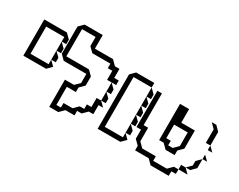

<svg xmlns="http://www.w3.org/2000/svg" viewBox="-93 -1164 2057 1652"><g transform="rotate(30 935.0 -337.5)"><path d="M270 -405V-495L315 -450V-405ZM270 -315V-405L315 -360V-315ZM45 -225V-585H270L315 -540V-495H270V-540H90V-270H270V-315L315 -270L270 -225Z M818 -315V-405L863 -360V-315ZM818 -225V-315L863 -270V-225ZM458 45V-225H548L593 -270V-360H368L323 -405V-675L368 -720H548V-585H728L773 -540H818V-450H863V-405H773V-495H728V-540H548L503 -585V-675H368V-405H593L638 -360V-270L593 -225V-180H503V0H548V-45H638L683 -90H728V-135H773V-225H818L863 -180H818V-90H773L728 -45H683V0H593L548 45Z M1138 -450V-540L1183 -495V-450ZM1138 -360V-450L1183 -405V-360ZM1138 -270V-360L1183 -315V-270ZM1138 -180V-270L1183 -225V-180ZM1138 -90V-180L1183 -135V-90ZM913 0V-540L958 -585H1138V-540H958V-45H1138V-90L1183 -45L1138 0Z M1780 -360V-495L1735 -540H1780L1825 -495V-360ZM1825 -315V-360L1870 -315ZM1825 -225V-270L1870 -225ZM1735 -90 1780 -135V-180L1825 -225V-135L1780 -90ZM1285 0V-45L1240 -90V-180H1195V-540H1240V-225H1285V-90L1330 -45H1465V0H1600L1645 -45H1690V0H1645V45H1465L1420 0ZM1420 -180V-540H1510V-405H1645V-225L1600 -180V-135H1510L1465 -180ZM1690 -45V-90H1735L1780 -45ZM1465 -225H1510V-180H1555L1600 -225V-360H1465Z"/></g></svg>

Font: Rubik Iso
Style: Regular
Weight: 400
Designer: Hubert and Fischer, NaN
Foundry: Hubert and Fischer, NaN
Version: Version 2.200